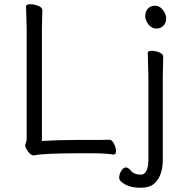

<svg xmlns="http://www.w3.org/2000/svg" viewBox="-20 -725 816 907"><path d="M712.5 -698Q734 -698 749.5 -678Q765 -658 765 -637.5Q765 -617 752 -603.5Q739 -590 718 -590Q697 -590 681.5 -609.5Q666 -629 666 -649.5Q666 -670 678.5 -684Q691 -698 712.5 -698ZM751 -457 749 -364V30Q749 105 710 141Q688 162 644 162Q600 162 571.5 146.5Q543 131 543 114.5Q543 98 553 82Q563 66 574 66Q585 66 596 79Q612 100 646 100Q663 100 672 81Q681 62 681 31V-364L678 -475Q678 -485 696 -485Q714 -485 732.5 -477.5Q751 -470 751 -457ZM178 -59Q256 -64 345 -64H458Q482 -64 495 -65H496Q509 -65 518.5 -46Q528 -27 528 -11Q528 5 517 5H516Q477 -1 413 -1H372Q180 -1 142 9H139Q122 9 106 -19Q99 -30 99 -37Q99 -44 102.5 -51Q106 -58 106 -70V-589L103 -695Q103 -705 122 -705Q141 -705 160.5 -697.5Q180 -690 180 -677L178 -588Z"/></svg>

Font: LXGW WenKai Lite
Style: Regular
Weight: 400
Designer: LXGW / Fontworks Inc.
Foundry: LXGW / Fontworks Inc.
Version: Version 1.511; March 25, 2025